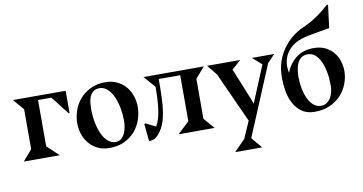

<svg xmlns="http://www.w3.org/2000/svg" viewBox="-91 -1045 2844 1506"><g transform="rotate(-10 1331.0 -291.5)"><path d="M437 -313 325 -456H219V-87L312 0H25L99 -86V-404L25 -490H445V-313Z M980 -267Q980 -219 963.5 -169Q947 -119 913.5 -79Q880 -39 828.5 -13.5Q777 12 707 12Q654 12 613.5 -8Q573 -28 545.5 -60.5Q518 -93 504 -135.5Q490 -178 490 -223Q490 -271 506.5 -321Q523 -371 557 -411Q591 -451 642 -476.5Q693 -502 763 -502Q816 -502 856.5 -482Q897 -462 924.5 -429.5Q952 -397 966 -354.5Q980 -312 980 -267ZM709 -464Q678 -464 659.5 -449Q641 -434 631.5 -411.5Q622 -389 619.5 -363Q617 -337 617 -314Q617 -256 627.5 -203.5Q638 -151 656.5 -111.5Q675 -72 702 -49Q729 -26 762 -26Q790 -26 808 -42Q826 -58 836.5 -81.5Q847 -105 851 -131Q855 -157 855 -176Q855 -235 844.5 -287Q834 -339 815 -378.5Q796 -418 769 -441Q742 -464 709 -464Z M1007 -124 1015 -130 1096 -90Q1124 -140 1134.5 -217.5Q1145 -295 1145 -398L1065 -490H1545L1471 -404V-86L1545 0H1258L1351 -87V-454H1180Q1180 -367 1177.5 -302.5Q1175 -238 1167 -189Q1159 -140 1145 -103.5Q1131 -67 1107 -35Q1091 -14 1072 -1Q1053 12 1021 12Z M1836 -490 1763 -426 1868 -168 1880 -134 2001 -426 1928 -490H2106L2047 -428L1814 129L1886 215H1671L1759 125L1818 -10L1637 -409L1571 -490Z M2342 12Q2279 12 2238.5 -17.5Q2198 -47 2174.5 -92Q2151 -137 2142 -190Q2133 -243 2133 -290Q2133 -368 2153.5 -427Q2174 -486 2213 -537Q2239 -570 2264.5 -592Q2290 -614 2314.5 -629Q2339 -644 2362 -654.5Q2385 -665 2405 -675Q2440 -692 2471 -713Q2502 -734 2526 -753Q2554 -775 2579 -798H2589L2566 -615L2471 -599Q2432 -592 2398.5 -585.5Q2365 -579 2337 -569.5Q2309 -560 2285 -546Q2261 -532 2241 -510Q2233 -501 2224 -489Q2215 -477 2207 -460.5Q2199 -444 2194 -422.5Q2189 -401 2189 -375Q2189 -363 2190.5 -351Q2192 -339 2194 -325Q2227 -402 2282 -442Q2337 -482 2418 -482Q2471 -482 2510 -463Q2549 -444 2574.5 -413Q2600 -382 2612.5 -343Q2625 -304 2625 -263Q2625 -214 2607 -165Q2589 -116 2553.5 -76.5Q2518 -37 2465 -12.5Q2412 12 2342 12ZM2399 -26Q2426 -26 2445 -39.5Q2464 -53 2476.5 -74Q2489 -95 2494.5 -120.5Q2500 -146 2500 -170Q2500 -226 2491 -275Q2482 -324 2465 -361.5Q2448 -399 2422.5 -420.5Q2397 -442 2364 -442Q2333 -442 2313 -427.5Q2293 -413 2282 -390Q2271 -367 2266.5 -337.5Q2262 -308 2262 -278Q2262 -231 2271 -185.5Q2280 -140 2297 -104.5Q2314 -69 2339.5 -47.5Q2365 -26 2399 -26Z"/></g></svg>

Font: Bluu Next Cyrillic
Style: Bold
Weight: 700
Designer: Igor Stepanchenko
Foundry: Igor Stepanchenko
Version: Version 1.000